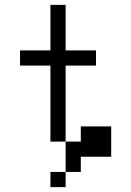

<svg xmlns="http://www.w3.org/2000/svg" viewBox="-20 -645 540 790"><path d="M375 -375V-437.5H250V-625H187.5V-437.5H62.5V-375H187.5V-62.5H250Q250 -62.5 250 62.5H187.5V125H250V62.5H312.5V0H437.5Q437.5 0 437.5 -125H312.5V-62.5H250V-375Z"/></svg>

Font: BFUnifontExMono
Style: Regular
Weight: 500
Version: Version 15.0.06